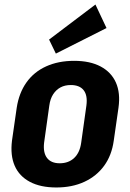

<svg xmlns="http://www.w3.org/2000/svg" viewBox="-20 -819 577 849"><path d="M229 10Q159 10 112 -15Q65 -40 45 -86Q25 -132 33 -197L54 -343Q64 -408 97 -454.5Q130 -501 184 -525.5Q238 -550 308 -550Q378 -550 425 -525Q472 -500 492.5 -454Q513 -408 504 -343L483 -197Q474 -132 440.5 -86Q407 -40 353 -15Q299 10 229 10ZM244 -97Q283 -97 308 -120.5Q333 -144 339 -188L362 -352Q368 -397 350 -420Q332 -443 293 -443Q267 -443 247.5 -432.5Q228 -422 215 -402Q202 -382 198 -352L175 -188Q170 -144 188 -120.5Q206 -97 244 -97ZM451 -695 227 -582 197 -644 402 -799Z"/></svg>

Font: Pathway Extreme Condensed
Style: Bold Italic
Weight: 700
Width: 3
Italic angle: -8°
Version: Version 1.001;gftools[0.9.26]